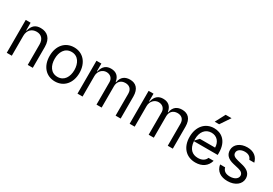

<svg xmlns="http://www.w3.org/2000/svg" viewBox="38 -1774 3925 2758"><g transform="rotate(30 2000.0 -395.0)"><path d="M158.4 -328.1C158 -423.3 217 -477.3 297.6 -477.3C375 -477.3 422.2 -426.5 422.6 -340.9V0H506.4V-346.6C506 -485.8 431.8 -552.6 321.7 -552.6C239 -552.6 187.9 -515.6 162.6 -417.6H155.5V-545.5H74.6V0H158.4Z M877.1 11.4C1024.5 11.4 1123.9 -100.9 1124.3 -269.9C1123.9 -440.3 1024.5 -552.6 877.1 -552.6C729 -552.6 629.6 -440.3 630 -269.9C629.6 -100.9 729 11.4 877.1 11.4ZM877.1 -63.9C764.6 -63.9 713.4 -160.5 713.8 -269.9C713.4 -379.3 764.6 -477.3 877.1 -477.3C989 -477.3 1040.1 -379.3 1040.5 -269.9C1040.1 -160.5 989 -63.9 877.1 -63.9Z M1331.7 0V-340.9C1331.3 -420.8 1389.6 -477.3 1455.3 -477.3C1518.5 -477.3 1562.9 -435.7 1563.2 -373.6V0H1648.4V-355.1C1648.1 -425.4 1692.1 -477.3 1769.2 -477.3C1828.5 -477.3 1879.6 -445.7 1880 -365.1V0H1963.8V-365.1C1963.4 -493.3 1900.2 -552.6 1803.3 -552.6C1724.8 -552.6 1661.9 -516.7 1645.6 -417.6H1639.9C1624.6 -512.1 1570 -552.6 1487.9 -552.6C1416.5 -552.6 1358.3 -518.5 1335.9 -417.6H1328.8V-545.5H1247.9V0Z M2196.7 0V-340.9C2196.4 -420.8 2254.6 -477.3 2320.3 -477.3C2383.5 -477.3 2427.9 -435.7 2428.3 -373.6V0H2513.5V-355.1C2513.1 -425.4 2557.2 -477.3 2634.2 -477.3C2693.5 -477.3 2744.7 -445.7 2745 -365.1V0H2828.8V-365.1C2828.5 -493.3 2765.3 -552.6 2668.3 -552.6C2589.8 -552.6 2527 -516.7 2510.7 -417.6H2505C2489.7 -512.1 2435 -552.6 2353 -552.6C2281.6 -552.6 2223.4 -518.5 2201 -417.6H2193.9V-545.5H2112.9V0Z M3242.9 -801.1 3156.2 -636.4H3230.1L3340.9 -801.1ZM3432.5 -279.8C3432.2 -483 3311.4 -552.6 3198.2 -552.6C3050.1 -552.6 2952.1 -436.1 2952.4 -268.5C2952.1 -100.9 3048.7 11.4 3206.7 11.4C3317.1 11.4 3397.7 -43.7 3424 -142H3338.8C3320.7 -92 3272 -63.9 3206.7 -63.9C3111.9 -63.9 3047.2 -119.7 3037.6 -244.3H3432.5ZM3036.9 -255.3C3036.2 -263.1 3036.2 -271.3 3036.2 -279.8C3035.9 -395.2 3095.9 -477.3 3198.2 -477.3C3288.7 -477.3 3346.9 -409.1 3347.3 -316.8H3095.2Z M3739.3 11.4C3865.8 11.4 3952.1 -57.9 3952.4 -152C3952.1 -228 3904.5 -275.9 3807.5 -299.7L3726.6 -319.6C3661.6 -335.6 3632.5 -357.2 3632.8 -399.1C3632.5 -446 3682.2 -480.1 3749.3 -480.1C3820 -480.1 3848.4 -444.6 3861.5 -410.5H3943.2C3921.5 -497.2 3858.3 -552.6 3749.3 -552.6C3633.9 -552.6 3548.7 -487.2 3549 -394.9C3548.7 -319.6 3593.4 -269.2 3693.9 -245.7L3784.8 -224.4C3839.5 -211.6 3865.4 -185.4 3865.8 -147.7C3865.4 -100.9 3815.7 -62.5 3737.9 -62.5C3670.1 -62.5 3627.8 -88.8 3613.6 -143.5H3530.5C3547.6 -38.7 3627.5 11.4 3739.3 11.4Z"/></g></svg>

Font: Riot Sans 2.0
Style: Regular
Weight: 400
Designer: Rasmus Andersson
Foundry: rsms
Version: Version 3.006;hotconv 1.0.109;makeotfexe 2.5.65596